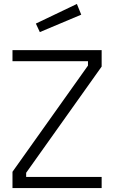

<svg xmlns="http://www.w3.org/2000/svg" viewBox="-20 -948 577 969"><path d="M43 -639V-695H493V-612L112 -76V-55H493V1H43V-81L424 -617V-639ZM161 -829 368 -928 390 -874 181 -786Z"/></svg>

Font: Titillium Web
Style: Light
Weight: 300
Version: Version 1.001;PS 57.000;hotconv 1.0.70;makeotf.lib2.5.55311